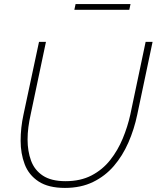

<svg xmlns="http://www.w3.org/2000/svg" viewBox="-20 -915 767 940"><path d="M298 5Q217 5 169 -26.5Q121 -58 101 -110.5Q81 -163 81 -226Q81 -258 84.5 -290Q88 -322 95 -354L171 -710H205L130 -354Q123 -323 119 -292.5Q115 -262 115 -232Q115 -175 132 -128.5Q149 -82 190 -55Q231 -28 301 -28Q374 -28 428 -56Q482 -84 519.5 -131.5Q557 -179 581 -237Q605 -295 618 -354L693 -710H727L652 -354Q637 -282 608.5 -217Q580 -152 537.5 -102.5Q495 -53 435.5 -24Q376 5 298 5ZM344 -867 350 -895H619L613 -867Z"/></svg>

Font: Raleway Thin ExtraLight
Style: Italic
Weight: 250
Italic angle: -12°
Version: Version 4.026